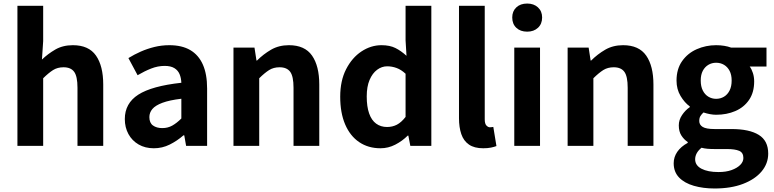

<svg xmlns="http://www.w3.org/2000/svg" viewBox="-20 -831 4413 1094"><path d="M79.3 0V-797.9H226V-596.7L219 -491.7Q252.4 -523.8 295.1 -548.7Q337.9 -573.5 395.2 -573.5Q485.6 -573.5 526.9 -514.3Q568.2 -455 568.2 -349.1V0H421.5V-330.9Q421.5 -396 402.5 -421.9Q383.5 -447.7 342.1 -447.7Q307.9 -447.7 282.6 -431.9Q257.3 -416 226 -385.1V0Z M856.4 13.8Q806.9 13.8 769.6 -7.9Q732.4 -29.5 711.8 -67.2Q691.2 -105 691.2 -152.6Q691.2 -242.2 767.9 -291.6Q844.7 -341 1013.3 -359.4Q1012.2 -386.8 1003.1 -408.6Q994 -430.4 973.4 -442.9Q952.8 -455.5 918.1 -455.5Q879.3 -455.5 841.3 -440.5Q803.3 -425.6 764 -402.4L711.7 -500.1Q745.1 -520.7 782.2 -537.1Q819.3 -553.4 860.3 -563.5Q901.3 -573.5 945.1 -573.5Q1016.4 -573.5 1064 -545.7Q1111.6 -517.8 1135.9 -463Q1160.1 -408.3 1160.1 -327V0H1040.4L1029.9 -59.9H1025.4Q989.3 -28.4 947 -7.3Q904.8 13.8 856.4 13.8ZM904.7 -101.1Q936.1 -101.1 961.6 -115.4Q987.1 -129.7 1013.3 -155.8V-268.4Q945.4 -260.3 905.2 -245.2Q865 -230.1 848.1 -209.7Q831.1 -189.3 831.1 -163.8Q831.1 -130.8 851.7 -116Q872.3 -101.1 904.7 -101.1Z M1310.3 0V-559.8H1430L1441.4 -485.9H1444.2Q1480.5 -522.2 1524.7 -547.9Q1568.9 -573.5 1626.2 -573.5Q1716.6 -573.5 1757.9 -514.3Q1799.2 -455 1799.2 -349.1V0H1652.5V-330.9Q1652.5 -396 1633.5 -421.9Q1614.5 -447.7 1573.1 -447.7Q1538.9 -447.7 1513.6 -431.9Q1488.3 -416 1457 -385.1V0Z M2148.2 13.8Q2078.3 13.8 2026.6 -21.2Q1974.9 -56.2 1946.7 -122Q1918.5 -187.8 1918.5 -279.9Q1918.5 -371.2 1952.2 -436.8Q1985.9 -502.4 2039.7 -538Q2093.6 -573.5 2153.7 -573.5Q2201 -573.5 2233.3 -557.3Q2265.6 -541.1 2296.2 -513L2290.9 -601.1V-797.9H2437.7V0H2318L2306.7 -58.3H2303.2Q2272.5 -27.6 2232.4 -6.9Q2192.3 13.8 2148.2 13.8ZM2185.5 -107.4Q2215.9 -107.4 2241.3 -120.4Q2266.6 -133.5 2290.9 -164.8V-410.8Q2265.8 -434.2 2239.4 -443.7Q2213 -453.2 2186.1 -453.2Q2155.2 -453.2 2128.7 -433.4Q2102.1 -413.7 2085.9 -375.7Q2069.6 -337.8 2069.6 -281.5Q2069.6 -223.5 2083.3 -184.6Q2097 -145.7 2123.2 -126.6Q2149.4 -107.4 2185.5 -107.4Z M2733.5 13.8Q2682.2 13.8 2651.9 -7.4Q2621.5 -28.5 2608.4 -67.1Q2595.3 -105.8 2595.3 -157.3V-797.9H2742V-151.3Q2742 -125.9 2751.5 -115.9Q2761 -105.8 2771 -105.8Q2775.6 -105.8 2779.6 -106.3Q2783.6 -106.8 2790.8 -107.8L2808.7 1.2Q2796.3 6.1 2777.8 9.9Q2759.3 13.8 2733.5 13.8Z M2910.3 0V-559.8H3057V0ZM2983.9 -650.6Q2945.2 -650.6 2922 -672.6Q2898.7 -694.5 2898.7 -731.4Q2898.7 -767.1 2922 -789Q2945.2 -810.8 2983.9 -810.8Q3021.5 -810.8 3045.2 -789Q3069 -767.1 3069 -731.4Q3069 -694.5 3045.2 -672.6Q3021.5 -650.6 2983.9 -650.6Z M3214.3 0V-559.8H3334L3345.4 -485.9H3348.2Q3384.5 -522.2 3428.7 -547.9Q3472.9 -573.5 3530.2 -573.5Q3620.6 -573.5 3661.9 -514.3Q3703.2 -455 3703.2 -349.1V0H3556.5V-330.9Q3556.5 -396 3537.5 -421.9Q3518.5 -447.7 3477.1 -447.7Q3442.9 -447.7 3417.6 -431.9Q3392.3 -416 3361 -385.1V0Z M4051.8 243Q3986.3 243 3933.2 227.6Q3880 212.2 3849.3 180.4Q3818.6 148.5 3818.6 99.1Q3818.6 64.1 3838.9 34.3Q3859.3 4.4 3898.6 -16.9V-21.7Q3877.1 -36 3862.4 -59Q3847.7 -81.9 3847.7 -116.6Q3847.7 -147.9 3866.3 -175.5Q3884.8 -203.1 3910.4 -220.6V-224.6Q3880.7 -245.8 3857.8 -284.1Q3834.8 -322.4 3834.8 -371.9Q3834.8 -437.6 3866.6 -482.8Q3898.4 -527.9 3950.1 -550.7Q4001.7 -573.5 4060.3 -573.5Q4084.8 -573.5 4106.6 -569.9Q4128.4 -566.3 4145.7 -559.8H4347.4V-451.9H4251.8Q4262.7 -437.5 4269.9 -415.1Q4277.2 -392.8 4277.2 -367.3Q4277.2 -304.3 4248.1 -261.8Q4219 -219.3 4169.8 -198.2Q4120.6 -177.1 4060.3 -177.1Q4044.5 -177.1 4025.9 -180.5Q4007.2 -183.9 3988.4 -190.2Q3977.5 -180.1 3970.9 -169.6Q3964.3 -159.1 3964.3 -141.4Q3964.3 -120 3983.7 -107.9Q4003.2 -95.7 4052.5 -95.7H4148.4Q4249.4 -95.7 4303.3 -62.5Q4357.2 -29.4 4357.2 44.1Q4357.2 100.6 4319.8 145.5Q4282.4 190.4 4213.8 216.7Q4145.3 243 4051.8 243ZM4060.3 -267.9Q4085.2 -267.9 4105.3 -280Q4125.3 -292 4137.1 -315.3Q4148.9 -338.6 4148.9 -371.9Q4148.9 -404.9 4137.2 -427.3Q4125.5 -449.7 4105.5 -461.6Q4085.5 -473.5 4060.3 -473.5Q4036.1 -473.5 4016.1 -461.6Q3996.1 -449.7 3984.4 -427.4Q3972.7 -405.1 3972.7 -371.9Q3972.7 -338.6 3984.5 -315.3Q3996.3 -292 4016.3 -280Q4036.3 -267.9 4060.3 -267.9ZM4074.1 149.3Q4116.8 149.3 4148.2 138.1Q4179.7 126.8 4197.7 108.8Q4215.7 90.7 4215.7 69.2Q4215.7 38.6 4191.7 28.4Q4167.8 18.3 4123 18.3H4054.5Q4029.2 18.3 4011.1 16.7Q3993 15.1 3977.2 10.8Q3958.5 25.9 3949.7 42.6Q3940.9 59.3 3940.9 76.6Q3940.9 111.4 3976.9 130.4Q4013 149.3 4074.1 149.3Z"/></svg>

Font: Noto Sans JP
Style: Regular
Weight: 100
Designer: Ryoko NISHIZUKA 西塚涼子 (kana, bopomofo & ideographs); Paul D. Hunt (Latin, Greek & Cyrillic); Sandoll Communications 산돌커뮤니
Foundry: Adobe
Version: Version 2.004;hotconv 1.0.118;makeotfexe 2.5.65603